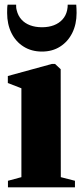

<svg xmlns="http://www.w3.org/2000/svg" viewBox="-20 -801 348 821"><path d="M14 0V-28L71.5 -43.5V-423.5L13.5 -446V-476L201.5 -527.5H215.5L239.5 -505L240 -43.5L300.5 -28V0ZM159.5 -580.5Q114.5 -580.5 80.8 -601.8Q47 -623 28.8 -660.2Q10.5 -697.5 10.5 -745.5Q10.5 -756.5 10.8 -764.8Q11 -773 12.5 -781H49Q49 -776 49.2 -770Q49.5 -764 51.5 -757Q57 -734 71.5 -717.8Q86 -701.5 108.5 -693Q131 -684.5 159.5 -684.5Q188 -684.5 210.2 -693Q232.5 -701.5 247.2 -717.8Q262 -734 267 -757Q268.5 -764 269 -770Q269.5 -776 269.5 -781H306Q306.5 -773 307 -764.8Q307.5 -756.5 307.5 -745.5Q307.5 -697.5 289 -660.2Q270.5 -623 237.2 -601.8Q204 -580.5 159.5 -580.5Z"/></svg>

Font: Merriweather 120pt Black
Style: Regular
Weight: 900
Designer: Eben Sorkin
Foundry: Eben Sorkin
Version: Version 2.100